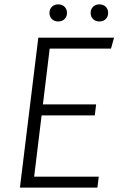

<svg xmlns="http://www.w3.org/2000/svg" viewBox="-20 -857 548 877"><path d="M71 0 155 -685H501L487 -635H207L176 -380H419L413 -330H170L136 -50H431L425 0ZM206 -798Q206 -815 217 -826Q228 -837 246 -837Q264 -837 275 -826Q286 -815 286 -798Q286 -781 275 -770Q264 -759 246 -759Q228 -759 217 -770Q206 -781 206 -798ZM394 -798Q394 -815 405 -826Q416 -837 434 -837Q452 -837 463 -826Q474 -815 474 -798Q474 -781 463 -770Q452 -759 434 -759Q416 -759 405 -770Q394 -781 394 -798Z"/></svg>

Font: Glekhifnjqigglhiwekvrgaqftz
Style: Regular
Weight: 300
Italic angle: -8°
Designer: Carrois Corporate & Edenspiekermann
Foundry: Carrois Corporate GbR & Edenspiekermann AG
Version: Version 2.001